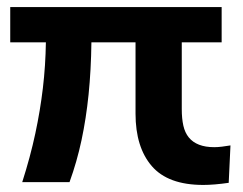

<svg xmlns="http://www.w3.org/2000/svg" viewBox="-20 -516 689 544"><path d="M556 8Q456 8 410 -45.5Q364 -99 364 -194V-396H239Q238 -317 231 -248.5Q224 -180 211 -119Q198 -58 177 0H43Q66 -72 80 -137.5Q94 -203 101.5 -266.5Q109 -330 110 -396H9V-496H608V-396H495V-207Q495 -180 499.5 -160Q504 -140 515 -126.5Q526 -113 544 -106Q562 -99 587 -99Q597 -99 609 -100.5Q621 -102 633 -104L628 2Q607 5 589 6.5Q571 8 556 8Z"/></svg>

Font: Nunito Sans 9pt
Style: Bold
Weight: 700
Version: Version 3.101;gftools[0.9.27]